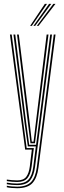

<svg xmlns="http://www.w3.org/2000/svg" viewBox="-20 -780 332 1001"><path d="M69.5 201.2Q56.5 201.2 40.1 199.9Q23.8 198.5 15.5 196.2V188.2Q25.5 190.5 41.5 191.9Q57.5 193.2 69.5 193.2Q117.8 193.2 141.4 169.4Q165 145.5 171.8 92.8L260.2 -600H269.5L180.5 94Q173.8 147 149.4 174.1Q125 201.2 69.5 201.2ZM69.5 168.8Q43.5 168.8 15.5 164.2V156.2Q27.5 158 42.5 159.2Q57.5 160.5 69.5 160.5Q102.8 160.5 117 141.5Q131.2 122.5 135.5 87L146 0H111.2L31.8 -600H41L119 -8.2H156.5L144.8 88.5Q139.8 128.5 123 148.6Q106.2 168.8 69.5 168.8ZM69.5 185Q57.8 185 41.9 183.8Q26 182.5 15.5 180.2V172.2Q42.2 177 69.5 177Q109.2 177 128.5 156.1Q147.8 135.2 153.5 89.8L166.8 -16.8H125.2L108.2 -137L50.2 -600H59.5L116.2 -143.5L132.2 -25H168.2L241.8 -600H251L162.5 91.2Q156.8 136 137 160.5Q117.2 185 69.5 185ZM138.8 -33.2 124.2 -150 68.8 -600H78L132.8 -155.5L145.8 -41.5H155L168.8 -156.2L223.2 -600H232.8L176.5 -146.8L162.2 -33.2ZM137 -645 213.8 -759.8H225L145.8 -645ZM171.8 -645 258 -759.8H269.2L180.8 -645ZM154.2 -645 235.8 -759.8H247.2L163.2 -645Z"/></svg>

Font: Big Shoulders Inline Display Light
Style: Regular
Weight: 300
Designer: Patric King
Foundry: XO Type Co
Version: Version 1.000